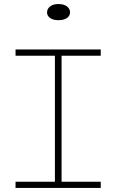

<svg xmlns="http://www.w3.org/2000/svg" viewBox="-20 -931 576 951"><path d="M252 -18V-671H285V-18ZM57 0V-31H479V0ZM57 -655V-686H479V-655ZM269 -831Q243 -831 228 -842Q213 -853 213 -869Q213 -887 228 -899Q243 -911 269 -911Q297 -911 312 -899Q327 -887 327 -870Q327 -853 312 -842Q297 -831 269 -831Z"/></svg>

Font: BioRhyme SemiExpanded ExtraLight
Style: Regular
Weight: 250
Width: 6
Designer: Aoife Mooney
Foundry: Aoife Mooney Type
Version: Version 1.600;gftools[0.9.33]